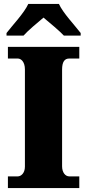

<svg xmlns="http://www.w3.org/2000/svg" viewBox="-20 -951 440 971"><path d="M13 -784V-771H99C119 -794 171 -838 200 -862C228 -839 285 -791 303 -771H388V-784C359 -822 298 -886 278 -931H123C103 -886 42 -822 13 -784ZM20 0H381V-59H330C311 -59 294 -78 294 -110V-599C294 -639 307 -655 330 -655H381V-714H20V-655H70C86 -655 106 -639 106 -600V-108C106 -75 86 -59 70 -59H20Z"/></svg>

Font: Noto Serif Sinhala SemiCondensed Black
Style: Regular
Weight: 900
Width: 4
Designer: Jelle Bosma - Monotype Design Team
Foundry: Monotype Imaging Inc.
Version: Version 2.007